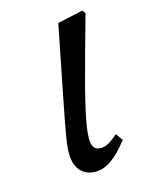

<svg xmlns="http://www.w3.org/2000/svg" viewBox="-84 -539 448 604"><g transform="rotate(-15 139.5 -237.0)"><path d="M153.1 13.1C190.2 13.1 222.7 -13 260.9 -61.4L244.7 -84.5C222.8 -66.5 207.8 -54.6 189 -54.6C168.1 -54.6 159.1 -65.6 159.1 -93.5C159.1 -133.5 176.2 -207.7 217 -355.3L251 -477.2L242.9 -487.3L160.2 -469.2L115.3 -242.7C89.3 -112.7 86.3 -85.7 86.3 -64.6C86.3 -15.2 111.6 13.1 153.1 13.1Z"/></g></svg>

Font: Source Serif Variable
Style: Italic
Weight: 389
Italic angle: -12°
Designer: Frank Grießhammer
Foundry: Adobe Systems Incorporated
Version: Version 3.001;hotconv 1.0.111;makeotfexe 2.5.65597